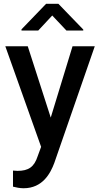

<svg xmlns="http://www.w3.org/2000/svg" viewBox="-20 -770 515 1003"><path d="M125 -528.3H7.8L194.8 -2.9L176.8 45.9C158.7 102.1 129.4 122.6 71.3 122.6C66.4 122.6 52.2 121.1 47.9 121.1V205.1C62 209 84.5 213.4 103 213.4C203.6 213.4 244.1 133.8 263.7 81.1L475.1 -528.3H358.9L245.1 -155.8ZM285.2 -750H220.7L92.3 -616.7V-610.4H179.7L252.9 -689L327.1 -610.4H415V-615.7Z"/></svg>

Font: Bert Sans Medium
Style: Regular
Weight: 500
Designer: Christian Robertson (Google), Cristiano Sobral
Foundry: Google, Cristiano Sobral
Version: Version 3.101